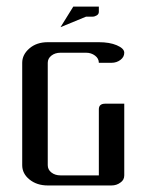

<svg xmlns="http://www.w3.org/2000/svg" viewBox="-20 -567 448 587"><path d="M47.9 -62V-375Q47.9 -399.9 69.8 -418.9Q91.8 -438 126 -438H282.2Q314.9 -438 336.9 -428.7Q359.9 -418.9 359.9 -405.8Q359.9 -392.6 348.1 -383.8Q336.4 -375 320.8 -375H282.2Q282.2 -388.2 270.5 -397Q258.8 -405.8 243.2 -405.8H165Q148.4 -405.8 137.2 -397Q126 -388.2 126 -375V-62Q126 -48.3 137.2 -39.6Q148.4 -30.8 165 -30.8H282.2V-232.9Q282.2 -250 301.8 -250H359.9V-30.8Q359.9 -16.6 348.1 -8.8Q336.4 0 320.8 0H126Q92.8 0 70.3 -18.1Q47.9 -36.1 47.9 -62ZM165 -483.9 204.1 -546.9H282.2V-530.8Q282.2 -523.9 275.9 -520Q269.5 -516.1 263.2 -516.1H243.2Z"/></svg>

Font: Hhenum
Style: Regular
Weight: 400
Designer: T. Christopher White
Version: Version 1.0